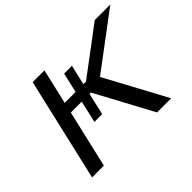

<svg xmlns="http://www.w3.org/2000/svg" viewBox="-135 -958 1220 1220"><g transform="rotate(-45 475.5 -347.5)"><path d="M92 0 253 -695H359L304 -458H402L433 -592H503L472 -458H495Q587 -526 669 -588L811 -695H951L579 -416Q619 -342 696 -199Q773 -56 803 0H676L468 -387H456L422 -239H352L386 -387H288L198 0Z"/></g></svg>

Font: Coval
Style: Medium Italic
Weight: 500
Foundry: Context Ltd
Version: Version 001.000